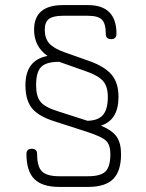

<svg xmlns="http://www.w3.org/2000/svg" viewBox="-20 -663 576 755"><path d="M213 72Q146 72 115 41Q84 10 84 -57Q84 -78 105 -78Q126 -78 126 -57Q126 -8 145 11Q164 30 213 30H327Q376 30 395 11Q414 -8 414 -57Q414 -93 397 -109.5Q380 -126 321 -145L197 -185Q132 -205 106 -237Q80 -269 80 -328Q80 -427 167 -443Q114 -480 114 -546Q114 -643 228 -643H326Q438 -643 438 -530Q438 -509 417 -509Q396 -509 396 -530Q396 -570 381 -585.5Q366 -601 326 -601H228Q189 -601 172.5 -588.5Q156 -576 156 -546Q156 -512 174 -492Q192 -472 235 -457L334 -422Q394 -400 420 -368Q446 -336 446 -282Q446 -191 377 -169Q422 -150 439 -125Q456 -100 456 -57Q456 10 425 41Q394 72 327 72ZM209 -225 324 -188Q366 -189 385 -211Q404 -233 404 -282Q404 -322 386 -343.5Q368 -365 320 -382L221 -417Q215 -419 213 -420Q162 -420 142 -400Q122 -380 122 -328Q122 -284 139.5 -262.5Q157 -241 209 -225Z"/></svg>

Font: Jura Light
Style: Regular
Weight: 300
Designer: Daniel Johnson, Alexei Vanyashin
Foundry: Daniel Johnson
Version: Version 5.103